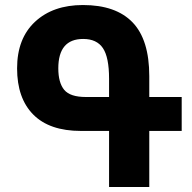

<svg xmlns="http://www.w3.org/2000/svg" viewBox="-20 -744 764 764"><path d="M574 0H414V-223H302Q177 -223 112.5 -288Q48 -353 48 -472Q48 -591 119.5 -657.5Q191 -724 310 -724Q441 -724 507.5 -655Q574 -586 574 -441V-358H703V-223H574ZM322 -358H414V-431Q414 -516 389.5 -552.5Q365 -589 311 -589Q212 -589 212 -472Q212 -415 235.5 -386.5Q259 -358 322 -358Z"/></svg>

Font: Noto Sans Armenian SemiCondensed ExtraBold
Style: Regular
Weight: 800
Width: 4
Designer: Monotype Design Team
Foundry: Monotype Imaging Inc.
Version: Version 2.008; ttfautohint (v1.8.4.7-5d5b)